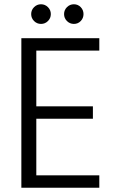

<svg xmlns="http://www.w3.org/2000/svg" viewBox="-20 -879 543 899"><path d="M150 -642V-381H415V-323H150V-58H445V0H80V-700H445V-642ZM126 -813Q126 -832 139.5 -845.5Q153 -859 172 -859Q191 -859 204.5 -845.5Q218 -832 218 -813Q218 -794 204.5 -780.5Q191 -767 172 -767Q153 -767 139.5 -780.5Q126 -794 126 -813ZM280 -813Q280 -832 293.5 -845.5Q307 -859 326 -859Q345 -859 358 -845.5Q371 -832 371 -813Q371 -794 358 -780.5Q345 -767 326 -767Q307 -767 293.5 -780.5Q280 -794 280 -813Z"/></svg>

Font: Poppins-tnum Light
Style: Regular
Weight: 300
Designer: Ninad Kale (Devanagari), Jonny Pinhorn (Latin)
Foundry: Indian Type Foundry
Version: Version 4.004